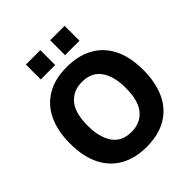

<svg xmlns="http://www.w3.org/2000/svg" viewBox="-252 -1100 1269 1269"><g transform="rotate(-45 382.5 -465.0)"><path d="M382 10Q277 10 200 -32.5Q123 -75 81 -158.5Q39 -242 39 -365Q39 -479 77.5 -562.5Q116 -646 192.5 -692Q269 -738 382 -738Q487 -738 564.5 -696Q642 -654 684 -571Q726 -488 726 -365Q726 -251 687.5 -166.5Q649 -82 572 -36Q495 10 382 10ZM382 -131Q464 -131 512 -187.5Q560 -244 560 -365Q560 -472 516.5 -534.5Q473 -597 382 -597Q301 -597 253 -541Q205 -485 205 -365Q205 -258 248 -194.5Q291 -131 382 -131ZM202 -801V-940H337V-801ZM429 -801V-940H564V-801Z"/></g></svg>

Font: BDO Grotesk
Style: Bold
Weight: 700
Designer: Deni Anggara
Foundry: Lokal Container
Version: Version 2.000